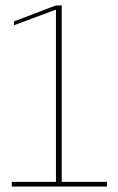

<svg xmlns="http://www.w3.org/2000/svg" viewBox="-20 -680 431 700"><path d="M23 0V-17H184V-645L31 -588V-602L183 -660H205V-17H370V0Z"/></svg>

Font: Lil Grotesk Thin
Style: Regular
Weight: 100
Designer: Bastien Sozeau
Foundry: NBR — Bastien Sozeau
Version: Version 3.003; ttfautohint (v1.8.4.7-5d5b);gftools[0.9.33]